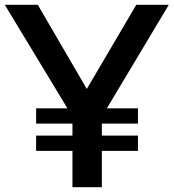

<svg xmlns="http://www.w3.org/2000/svg" viewBox="-41 -783 726 803"><path d="M529 -763H665L406 -330H536V-266H385V-216H536V-152H385V0H262V-152H110V-216H262V-266H110V-330H241L-21 -763H117L322 -411Z"/></svg>

Font: Open Sauce One Medium
Style: Regular
Weight: 500
Designer: Alfredo Marco Pradil
Foundry: Creative Sauce Fz LLC
Version: Version 1.477